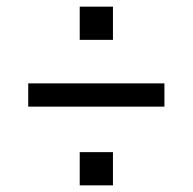

<svg xmlns="http://www.w3.org/2000/svg" viewBox="-20 -609 580 578"><path d="M220 -51V-151H320V-51ZM220 -489V-589H320V-489ZM65 -288V-358H475V-288Z"/></svg>

Font: Carrois Gothic
Style: Regular
Weight: 400
Designer: Ralph du Carrois
Foundry: Ralph du Carrois
Version: Version 1.002